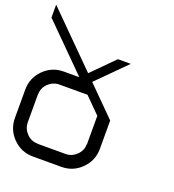

<svg xmlns="http://www.w3.org/2000/svg" viewBox="-148 -948 963 1062"><g transform="rotate(20 333.5 -416.5)"><path d="M333.3 -75Q369.2 -75.8 396.2 -102.5Q423.3 -129.2 423.3 -166.7H424.2V-333.3L333.3 -424.2H166.7Q130 -423.3 102.9 -397.1Q75.8 -370.8 75.8 -333.3H75V-166.7Q75.8 -130 102.1 -102.9Q128.3 -75.8 166.7 -75.8V-75ZM333.3 0H166.7Q97.5 0 48.8 -48.8Q0 -97.5 0 -166.7V-333.3Q0 -402.5 48.8 -451.2Q97.5 -500 166.7 -500H257.5L0 -757.5V-833.3L295.8 -537.5Q309.2 -550.8 424.2 -666.7H500L333.3 -500L500 -333.3V-166.7Q500 -97.5 451.2 -48.8Q402.5 0 333.3 0Z"/></g></svg>

Font: 0xA000-Squareish-Mono
Style: Squareish-Mono
Weight: 400
Version: Version 0.1